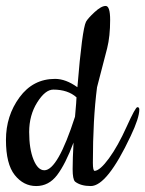

<svg xmlns="http://www.w3.org/2000/svg" viewBox="-20 -620 488 645"><path d="M285 5Q251 5 232 -10Q224 -18 224 -52Q224 -86 227 -141Q200 -69 172 -32Q144 5 101.5 5Q59 5 29.5 -32Q0 -69 0 -150Q0 -231 45.5 -293Q91 -355 165 -355Q201 -355 240 -327Q256 -522 269 -547Q275 -558 297.5 -579Q320 -600 335 -600Q350 -600 350 -553Q350 -498 340 -458Q313 -355 306 -327Q292 -219 292 -73Q292 -46 298 -46Q316 -47 346 -88Q376 -129 405.5 -194.5Q435 -260 441.5 -260Q448 -260 448 -252Q448 -224 419 -163Q340 5 285 5ZM159 -319Q132 -319 105 -276Q78 -233 78 -176.5Q78 -120 92.5 -84Q107 -48 129 -48Q174 -48 232 -228Q237 -283 237 -293Q208 -319 159 -319Z"/></svg>

Font: Cookie
Style: Regular
Weight: 400
Designer: Ania Kruk
Foundry: Ania Kruk
Version: Version 1.004